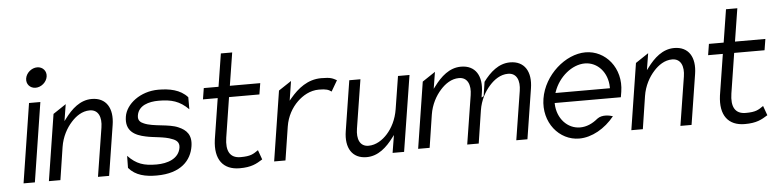

<svg xmlns="http://www.w3.org/2000/svg" viewBox="-42 -848 4307 1064"><g transform="rotate(-5 2111.5 -316.5)"><path d="M119 -588C114 -557 136 -532 167 -532C198 -532 228 -557 233 -588C238 -619 216 -644 185 -644C154 -644 124 -619 119 -588ZM54 -10H117L186 -451H123Z M195 -10H259L287 -192C296 -249 322 -295 351 -327C377 -356 412 -381 454 -381C503 -381 520 -337 511 -281L468 -10H530L574 -289C589 -382 551 -443 471 -443C406 -443 358 -398 320 -347L310 -334L325 -427L253 -379Z M651 -329C638 -249 692 -222 751 -210C794 -200 855 -200 895 -183C916 -176 937 -163 932 -132C922 -71 859 -50 798 -50C727 -50 686 -63 639 -112L638 -45C676 0 732 11 793 11C929 11 987 -57 999 -134C1009 -197 979 -226 937 -244C884 -268 799 -260 747 -283C730 -290 713 -301 718 -330C727 -385 785 -401 839 -401C910 -401 956 -388 1005 -339V-406C965 -451 904 -462 843 -462C743 -462 662 -399 651 -329Z M1085 -387H1167L1131 -159C1116 -49 1163 11 1255 11C1320 11 1348 -5 1383 -27L1364 -80C1336 -61 1322 -50 1265 -50C1205 -50 1184 -92 1195 -164L1230 -387H1399L1409 -449H1240L1269 -632H1206L1177 -449H1095Z M1448 -10H1511L1540 -196C1549 -253 1576 -299 1609 -331C1639 -360 1680 -385 1730 -385C1771 -385 1784 -379 1799 -368L1834 -428C1811 -440 1803 -447 1748 -447C1672 -447 1617 -402 1574 -351L1563 -338L1580 -446L1509 -399Z M1858 -143C1843 -50 1881 11 1961 11C2026 11 2074 -34 2112 -85L2122 -98L2106 0H2170L2237 -422H2173L2144 -240C2135 -183 2111 -137 2082 -105C2056 -76 2019 -51 1977 -51C1928 -51 1912 -95 1921 -151L1964 -422H1902Z M2249 -10H2313L2341 -192C2350 -249 2376 -295 2405 -327C2431 -356 2466 -381 2508 -381C2557 -381 2574 -337 2565 -281L2522 -10H2586L2614 -192C2623 -249 2649 -295 2678 -327C2704 -356 2739 -381 2781 -381C2830 -381 2847 -337 2838 -281L2795 -10H2857L2901 -289C2916 -382 2878 -443 2798 -443C2734 -443 2686 -399 2648 -348L2636 -269L2624 -263L2628 -289C2643 -382 2605 -443 2525 -443C2460 -443 2412 -398 2374 -347L2364 -334L2379 -427L2307 -379Z M2965 -226C2944 -95 3033 11 3144 11C3214 11 3288 -31 3340 -96C3325 -101 3282 -112 3253 -90C3223 -65 3190 -50 3154 -50C3084 -50 3028 -110 3025 -191V-197H3393L3398 -227C3419 -358 3330 -462 3219 -462C3108 -462 2986 -357 2965 -226ZM3034 -252 3036 -258C3064 -340 3139 -401 3210 -401C3281 -401 3336 -340 3337 -258V-252Z M3435 -10H3499L3527 -192C3536 -249 3562 -295 3591 -327C3617 -356 3652 -381 3694 -381C3743 -381 3760 -337 3751 -281L3708 -10H3770L3814 -289C3829 -382 3791 -443 3711 -443C3646 -443 3598 -398 3560 -347L3550 -334L3565 -427L3493 -379Z M3895 -387H3977L3941 -159C3926 -49 3973 11 4065 11C4130 11 4158 -5 4193 -27L4174 -80C4146 -61 4132 -50 4075 -50C4015 -50 3994 -92 4005 -164L4040 -387H4209L4219 -449H4050L4079 -632H4016L3987 -449H3905Z"/></g></svg>

Font: Charger Sport
Style: LitNrwObl
Weight: 300
Designer: Jasper
Foundry: Cannot Into Space Fonts
Version: Version 1.1